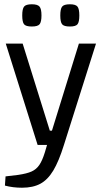

<svg xmlns="http://www.w3.org/2000/svg" viewBox="-20 -704 475 898"><path d="M429 -500 279 -26Q255 51 229 94Q203 137 168.5 155.5Q134 174 83 174Q40 174 3 164L6 121L65 114Q106 108 128 98Q150 88 164 67.5Q178 47 190 8L200 -26H156L7 -500H86L213 -93H223L349 -500ZM84 -632Q84 -662 92.5 -673Q101 -684 129 -684Q156 -684 165 -673Q174 -662 174 -632Q174 -602 165.5 -591Q157 -580 129 -580Q101 -580 92.5 -590.5Q84 -601 84 -632ZM262 -632Q262 -662 270.5 -673Q279 -684 307 -684Q334 -684 342.5 -673Q351 -662 351 -632Q351 -601 342.5 -590.5Q334 -580 307 -580Q279 -580 270.5 -590.5Q262 -601 262 -632Z"/></svg>

Font: Changa Light
Style: Regular
Weight: 300
Designer: Eduardo Rodriguez Tunni
Foundry: Eduardo Rodriguez Tunni
Version: Version 2.002; ttfautohint (v1.5) -l 8 -r 50 -G 110 -x 14 -H